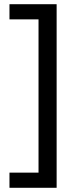

<svg xmlns="http://www.w3.org/2000/svg" viewBox="-20 -734 369 912"><path d="M25 86H163V-642H25V-714H249V158H25Z"/></svg>

Font: Go Noto Current
Style: Regular
Weight: 400
Designer: Monotype Design Team
Foundry: Monotype Imaging Inc.
Version: Version 2.007; ttfautohint (v1.8) -l 8 -r 50 -G 200 -x 14 -D